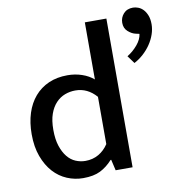

<svg xmlns="http://www.w3.org/2000/svg" viewBox="-83 -817 851 904"><g transform="rotate(-10 342.5 -365.0)"><path d="M377 -711H480V0H399L387 -52H384Q357 -22 325 -6Q293 10 243 10Q203 10 166 -5.5Q129 -21 101 -52Q73 -83 56 -129Q39 -175 39 -235Q39 -291 53.5 -336Q68 -381 95.5 -413Q123 -445 162.5 -462.5Q202 -480 253 -480Q289 -480 321.5 -469Q354 -458 377 -438ZM377 -355Q335 -403 277 -403Q251 -403 227 -394Q203 -385 184 -365Q165 -345 154 -314Q143 -283 143 -238Q143 -193 153.5 -161Q164 -129 181 -108Q198 -87 220.5 -77.5Q243 -68 267 -68Q302 -68 330 -84Q358 -100 377 -129ZM603 -617Q585 -621 567.5 -636.5Q550 -652 550 -678Q550 -703 566.5 -721.5Q583 -740 612 -740Q624 -740 637 -735Q650 -730 660.5 -719Q671 -708 678 -690.5Q685 -673 685 -648Q685 -624 676.5 -599.5Q668 -575 653 -553Q638 -531 617.5 -512.5Q597 -494 574 -482L547 -519Q574 -535 596 -561Q618 -587 621 -613Z"/></g></svg>

Font: Ek Mukta Medium
Style: Regular
Weight: 500
Designer: Girish Dalvi and Yashodeep Gholap
Foundry: Ek Type
Version: Version 2.538;PS 1.002;hotconv 16.6.51;makeotf.lib2.5.65220;